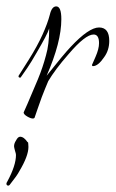

<svg xmlns="http://www.w3.org/2000/svg" viewBox="-57 -368 362 601"><path d="M46 3Q39 3 28 -3.5Q17 -10 17 -16L29 -43Q46 -82 61.5 -119.5Q77 -157 87 -195Q97 -229 97 -279Q94 -269 84 -250Q74 -231 57 -202Q41 -174 28.5 -155.5Q16 -137 8 -126Q8 -125 6 -125Q1 -125 1 -129Q1 -131 2 -132L33 -181Q60 -224 76 -259.5Q92 -295 99 -322Q105 -348 119 -348Q135 -348 135 -308Q135 -236 89 -131Q143 -199 164 -221Q221 -282 253 -282Q285 -282 285 -240Q285 -211 269 -189Q250 -161 234 -161Q231 -161 231 -165Q231 -165 242 -190Q253 -215 253 -233Q253 -260 236 -260Q210 -260 158 -199Q136 -174 120 -152.5Q104 -131 94 -114Q93 -111 84 -90Q75 -69 61 -28L51 1Q49 3 46 3ZM-31 213Q-35 213 -36.5 209.5Q-38 206 -34 200Q-7 150 -7 117Q-7 113 -10 104Q-13 93 -13 90Q-13 81 -7 72Q-1 60 6 60Q18 60 30 78V76Q31 76 31.5 82.5Q32 89 32 92Q32 120 4 167Q0 175 -8 186Q-16 197 -27 211Q-29 213 -31 213Z"/></svg>

Font: Love Light
Style: Regular
Weight: 400
Designer: Robert E. Leuschke
Foundry: Robert E. Leuschke
Version: Version 1.010; ttfautohint (v1.8.3)